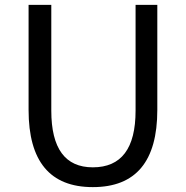

<svg xmlns="http://www.w3.org/2000/svg" viewBox="-20 -753 761 786"><path d="M97 -303V-733H190V-300Q190 -68 360 -68Q535 -68 535 -300V-733H624V-303Q624 13 360 13Q97 13 97 -303Z"/></svg>

Font: Noto Sans Tobesmart edit
Style: Regular
Weight: 400
Designer: Ryoko NISHIZUKA  (kana & ideographs); Paul D. Hunt (Latin, Greek & Cyrillic); Wenlong ZHANG  (bopomofo); Sandoll Communi
Foundry: Adobe Systems Incorporated
Version: Version 1.005 Oct 7, 2021